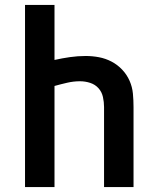

<svg xmlns="http://www.w3.org/2000/svg" viewBox="-20 -755 640 775"><path d="M81 0V-735H200V-513Q231 -520 262.5 -524.5Q294 -529 326 -529Q353 -529 379.5 -524Q406 -519 430 -506.5Q454 -494 473 -474Q492 -454 503 -429Q514 -404 516.5 -377Q519 -350 519 -323V0H400V-323Q400 -343 395.5 -363.5Q391 -384 377.5 -399Q364 -414 344 -420.5Q324 -427 303 -427Q277 -427 251 -421Q225 -415 200 -408V0Z"/></svg>

Font: Zed Sans Extended
Style: Bold
Weight: 700
Width: 7
Designer: Belleve Invis
Foundry: Belleve Invis
Version: Version 1.0.0; ttfautohint (v1.8.4)